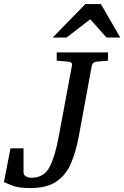

<svg xmlns="http://www.w3.org/2000/svg" viewBox="-40 -936 629 972"><path d="M111.8 16.1Q52.7 16.1 20.3 2.9Q-12.2 -10.3 -20 -14.2L13.2 -185.1H79.1V-63Q79.1 -50.3 91.3 -43.2Q103.5 -36.1 119.1 -36.1Q183.1 -36.1 211.4 -91.3Q239.7 -146.5 257.8 -247.1L324.2 -604Q327.6 -622.6 305.2 -624L247.1 -628.9V-670.9H506.8V-628.9L450.2 -624Q429.7 -622.6 424.8 -604L360.8 -255.9Q346.2 -173.3 320.8 -112.3Q295.4 -51.3 246.6 -17.6Q197.8 16.1 111.8 16.1ZM568.8 -746.1H499L417 -838.4L296.9 -746.1H227.1L392.1 -915.5H470.7Z"/></svg>

Font: Charis
Style: Italic
Weight: 400
Italic angle: -11°
Designer: Walt Agee, Miriam Martin, Annie Olsen, Victor Gaultney, Lorna Priest, Alan Ward, Bob Hallissy, Martin Hosken, Sharon Cor
Foundry: SIL Global
Version: Version 7.000